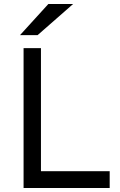

<svg xmlns="http://www.w3.org/2000/svg" viewBox="-20 -941 599 961"><path d="M98 0V-700H185V-84H529V0ZM80 -765 222 -921H346L168 -765Z"/></svg>

Font: Overpass
Style: Regular
Weight: 400
Designer: Delve Withrington, Dave Bailey, Thomas Jockin
Foundry: Delve Fonts LLC
Version: Version 4.000